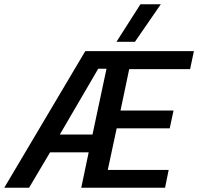

<svg xmlns="http://www.w3.org/2000/svg" viewBox="-33 -885 934 905"><path d="M516 -688 629 -865H725L603 -688ZM-13 0 369 -644H881L863 -559H576L535 -364H785L767 -280H517L475 -84H762L745 0H350L385 -167H203L104 0ZM249 -251H403L469 -561H430Z"/></svg>

Font: Kanit
Style: Italic
Weight: 400
Italic angle: -12°
Designer: Katatrad Team
Foundry: CadsonDemak
Version: Version 2.000; ttfautohint (v1.8.3)